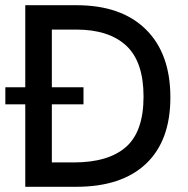

<svg xmlns="http://www.w3.org/2000/svg" viewBox="-22 -717 720 737"><path d="M75 0V-316.5H-1.5V-382H75V-697H271.5Q443.5 -697 537.8 -604.2Q632 -511.5 632 -343Q632 -177 538.5 -88.5Q445 0 270.5 0ZM177 -93.5H261Q394 -93.5 461.5 -152.8Q529 -212 529 -346.5Q529 -480 462.5 -541.8Q396 -603.5 270 -603.5H177V-382H298.5V-316.5H177Z"/></svg>

Font: HK Grotesk Medium
Style: Regular
Weight: 500
Designer: Alfredo Marco Pradil
Foundry: Hanken Design Co.
Version: Version 3.001;FEAKit 1.0